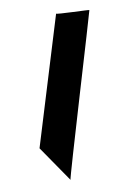

<svg xmlns="http://www.w3.org/2000/svg" viewBox="-77 -731 534 759"><g transform="rotate(-10 189.5 -351.5)"><path d="M45 -167 144 -23C140 -23 335 -669 334 -671C333 -673 201 -676 202 -680Z"/></g></svg>

Font: Drag You Down
Style: Regular
Weight: 400
Designer: Robert Jablonski
Foundry: Cannot Into Space Fonts
Version: Version 0.97